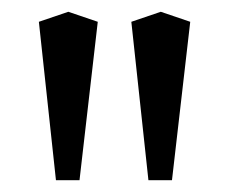

<svg xmlns="http://www.w3.org/2000/svg" viewBox="-20 -744 400 326"><path d="M232 -438 203 -707 253 -724 303 -707 272 -438ZM75 -438 46 -707 96 -724 146 -707 115 -438Z"/></svg>

Font: Alike Angular
Style: Regular
Weight: 400
Designer: Sveta Sebyakina
Foundry: Cyreal (www.cyreal.org)
Version: Version 1.300; ttfautohint (v1.8.4.7-5d5b)